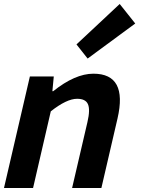

<svg xmlns="http://www.w3.org/2000/svg" viewBox="-47 -944 708 964"><path d="M103 -560H223L216 -486H220Q330 -574 422 -574Q595 -574 543 -349L462 0H315L392 -331Q407 -395 394 -422Q382 -448 340 -448Q288 -448 208 -385L119 0H-27ZM337 -721 554 -924 632 -826 393 -650Z"/></svg>

Font: KaiGen Gothic CN Bold
Style: Bold
Weight: 700
Designer: Ryoko NISHIZUKA  (kana & ideographs); Paul D. Hunt (Latin, Greek & Cyrillic); Wenlong ZHANG  (bopomofo); Sandoll Communi
Foundry: Adobe Systems Incorporated
Version: Version 1.002.20150501